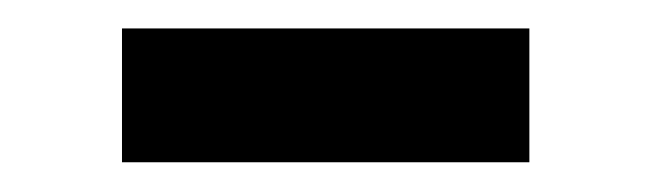

<svg xmlns="http://www.w3.org/2000/svg" viewBox="-20 -735 452 133"><path d="M346.7 -715.3V-622.6H64.5V-715.3Z"/></svg>

Font: Inter 24pt
Style: Bold
Weight: 700
Designer: Rasmus Andersson
Foundry: rsms
Version: Version 4.001;git-66647c0bb